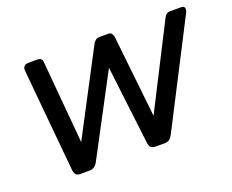

<svg xmlns="http://www.w3.org/2000/svg" viewBox="-90 -668 989 817"><g transform="rotate(-20 404.5 -260.0)"><path d="M147.4 0Q134.1 0 128.1 -6.4Q122.1 -12.7 120.3 -25L76.3 -495.3Q75.3 -504.9 81.6 -512.4Q87.8 -520 100.6 -520H142.4Q153.3 -520 158.2 -515.3Q163.1 -510.5 164.1 -503.3L197.3 -126.3L393.3 -499.3Q396.6 -505.6 403.7 -512.8Q410.7 -520 424.1 -520H461.1Q474.4 -520 478.9 -512.8Q483.4 -505.6 484.4 -499.3L524.9 -126.3L716.8 -503.3Q719.2 -508.1 725.1 -514Q731.1 -520 742 -520H792.2Q806.2 -520 808.5 -511.5Q810.8 -503.1 805.8 -492.1L565.9 -25Q559.4 -12.7 551.2 -6.4Q542.9 0 528.7 0H488.1Q474.8 0 468 -6.4Q461.3 -12.7 459.3 -25L416.4 -383L226.7 -25Q220.1 -12.7 211.1 -6.4Q202.1 0 187.9 0Z"/></g></svg>

Font: Rubik Light
Style: Italic
Weight: 300
Italic angle: -12°
Designer: Hubert and Fischer
Foundry: Hubert and Fischer
Version: Version 2.300;gftools[0.9.30]